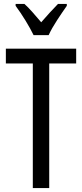

<svg xmlns="http://www.w3.org/2000/svg" viewBox="-20 -963 421 983"><path d="M232 0H148V-638H10V-714H370V-638H232ZM152 -783Q136 -816 111 -857Q86 -898 60 -933V-943H105Q124 -926 146.5 -900.5Q169 -875 191 -849Q217 -879 234.5 -898Q252 -917 277 -943H322V-933Q300 -902 272.5 -860Q245 -818 229 -783Z"/></svg>

Font: Noto Sans Tamil ExtraCondensed
Style: Regular
Weight: 400
Width: 2
Designer: Jelle Bosma - Monotype Design Team
Foundry: Monotype Imaging Inc.
Version: Version 2.004; ttfautohint (v1.8.4.7-5d5b)